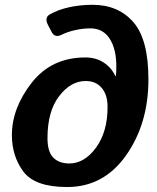

<svg xmlns="http://www.w3.org/2000/svg" viewBox="-20 -750 638 780"><path d="M28.3 -201.2Q28.3 -310.5 108.6 -413.6Q189 -516.6 327.1 -516.6Q369.1 -516.6 400.6 -496.3Q432.1 -476.1 448.7 -440.9H450.7Q452.6 -457.5 452.6 -480.5Q452.6 -550.8 425.5 -592.8Q398.4 -634.8 347.2 -634.8Q317.9 -634.8 286.4 -627.9Q254.9 -621.1 230.5 -608.9Q202.6 -594.7 189.5 -620.6L174.8 -648.9Q159.7 -678.2 182.1 -691.4Q215.3 -710.4 260.5 -720.5Q305.7 -730.5 356.4 -730.5Q460 -730.5 521.5 -660.4Q583 -590.3 583 -427.7Q583 -247.6 492.2 -118.9Q401.4 9.8 252.9 9.8Q121.6 9.8 75 -53Q28.3 -115.7 28.3 -201.2ZM172.9 -189Q172.9 -133.3 196.5 -109.6Q220.2 -85.9 261.7 -85.9Q322.8 -85.9 369.9 -149.9Q417 -213.9 417 -315.9Q417 -364.7 393.3 -392.8Q369.6 -420.9 328.1 -420.9Q267.1 -420.9 220 -359.1Q172.9 -297.4 172.9 -189Z"/></svg>

Font: Istok
Style: Bold Italic
Weight: 700
Italic angle: -13°
Designer: Andrey V. Panov
Foundry: Andrey V. Panov
Version: Version 1.0.3